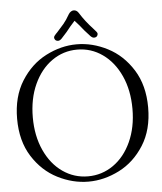

<svg xmlns="http://www.w3.org/2000/svg" viewBox="-58 -924 825 975"><g transform="rotate(-5 354.0 -436.5)"><path d="M20 -349Q20 -462 70 -541.5Q120 -621 197 -660.5Q274 -700 354 -700Q434 -700 511 -660.5Q588 -621 638 -541.5Q688 -462 688 -349Q688 -236 638 -157Q588 -78 511 -39Q434 0 354 0Q274 0 197 -39Q120 -78 70 -157Q20 -236 20 -349ZM608 -349Q608 -444 574.5 -517.5Q541 -591 483 -632Q425 -673 354 -673Q283 -673 225 -632Q167 -591 133.5 -517.5Q100 -444 100 -349Q100 -255 133.5 -181.5Q167 -108 225 -67.5Q283 -27 354 -27Q425 -27 483 -67.5Q541 -108 574.5 -181.5Q608 -255 608 -349ZM243 -744Q243 -748 246.5 -753Q250 -758 254 -762Q258 -766 261 -769Q281 -791 296 -808.5Q311 -826 328 -856Q333 -864 340 -868.5Q347 -873 354 -873Q370 -873 380 -856Q406 -814 446 -771Q454 -762 459.5 -755.5Q465 -749 465 -744Q465 -737 460 -731.5Q455 -726 445 -726Q437 -726 427.5 -735.5Q418 -745 399 -767Q379 -793 354 -820Q329 -793 309 -767Q290 -745 280.5 -735.5Q271 -726 263 -726Q253 -726 248 -731.5Q243 -737 243 -744Z"/></g></svg>

Font: Hina Mincho
Style: Regular
Weight: 400
Designer: satsuyako
Foundry: satsuyako
Version: Version 1.100